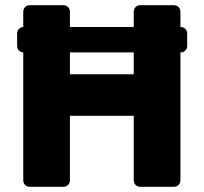

<svg xmlns="http://www.w3.org/2000/svg" viewBox="-20 -720 785 740"><path d="M71.1 -518Q60.5 -518 53.2 -525.2Q46 -532.5 46 -543.1V-590.9Q46 -601.5 53.2 -608.7Q60.5 -616 71.1 -616H676.4Q687 -616 694.2 -608.7Q701.5 -601.5 701.5 -590.9V-543.1Q701.5 -532.5 694.2 -525.2Q687 -518 676.4 -518ZM94.8 0Q84.1 0 76.9 -6.9Q69.6 -13.9 69.6 -25.1V-674.5Q69.6 -685.5 76.9 -692.8Q84.1 -700 94.8 -700H224Q235 -700 242.2 -692.8Q249.5 -685.5 249.5 -674.5V-433.7H495.5V-674.5Q495.5 -685.5 502.8 -692.8Q510 -700 520.6 -700H649.9Q660.9 -700 668.1 -692.8Q675.4 -685.5 675.4 -674.5V-25.1Q675.4 -14.5 668.1 -7.2Q660.9 0 649.9 0H520.6Q510 0 502.8 -7.2Q495.5 -14.5 495.5 -25.1V-273.8H249.5V-25.1Q249.5 -14.5 242.2 -7.2Q235 0 224 0Z"/></svg>

Font: Rubik Light
Style: Regular
Weight: 300
Designer: Hubert and Fischer
Foundry: Hubert and Fischer
Version: Version 2.300;gftools[0.9.30]